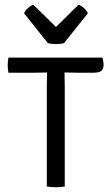

<svg xmlns="http://www.w3.org/2000/svg" viewBox="-20 -785 465 808"><path d="M15.5 -479Q14 -487 13.2 -495.2Q12.5 -503.5 12.5 -510.5Q12.5 -517.5 13.2 -526Q14 -534.5 15.5 -542.5H411Q413 -536 414.5 -527.5Q416 -519 416 -513Q416 -496 407.2 -487.5Q398.5 -479 373 -479H302Q293.5 -479 276.8 -479.5Q260 -480 251.5 -480H178Q168.5 -480 152.5 -479.5Q136.5 -479 127.5 -479ZM177 -420.5Q177 -436.5 177.5 -450Q178 -463.5 178 -480V-510.5H251.5V-480Q251.5 -463.5 252 -450Q252.5 -436.5 252.5 -420.5V0Q244.5 1.5 234.5 2.2Q224.5 3 215 3Q206 3 195.5 2.2Q185 1.5 177 0ZM181.5 -603.5 81 -729.5Q87.5 -742 98.8 -752Q110 -762 120.5 -765L215.5 -671.5L310.5 -765Q321 -762 332.2 -752Q343.5 -742 350 -729.5L249.5 -603.5Q242.5 -601.5 233.5 -600.5Q224.5 -599.5 215.5 -599.5Q206.5 -599.5 197.5 -600.5Q188.5 -601.5 181.5 -603.5Z"/></svg>

Font: Signika SC
Style: Regular
Weight: 300
Designer: Anna Giedryś
Foundry: Anna Giedryś
Version: Version 2.000